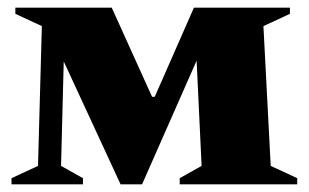

<svg xmlns="http://www.w3.org/2000/svg" viewBox="-20 -480 804 500"><path d="M89 -412 20 -444V-460H271L376 -228H383L485 -460H735V-444L666 -412L685 -48L754 -16V0H448V-16L505 -48L492 -322L350 0H294L146 -320L139 -48L196 -16V0H10V-16L79 -48Z"/></svg>

Font: Spectral ExtraBold
Style: Regular
Weight: 800
Designer: Jean-Baptiste Levee
Foundry: Production Type
Version: Version 2.001